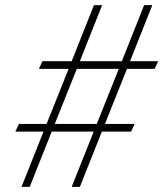

<svg xmlns="http://www.w3.org/2000/svg" viewBox="-20 -730 640 750"><path d="M64 0 150 -216H40L54 -246H162L248 -461H132L146 -491H260L347 -710H379L292 -491H456L543 -710H575L488 -491H598L584 -461H476L390 -246H506L492 -216H378L292 0H260L346 -216H182L96 0ZM194 -246H358L444 -461H280Z"/></svg>

Font: Geist Mono Thin
Style: Italic
Weight: 100
Italic angle: -12°
Monospace: yes
Designer: Basement.studio, Andrés Briganti, Mateo Zaragoza
Foundry: Basement.studio, Vercel, Andrés Briganti, Guido Ferreyra, Mateo Zaragoza
Version: Version 1.500; ttfautohint (v1.8.4.7-5d5b)